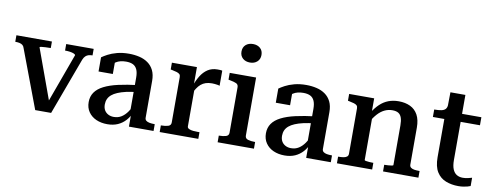

<svg xmlns="http://www.w3.org/2000/svg" viewBox="-62 -1062 3580 1390"><g transform="rotate(10 1727.5 -367.5)"><path d="M449 -441Q449 -447 437.5 -452Q426 -457 409 -459.5Q392 -462 374 -462H372V-510H574V-462H573Q559 -462 546 -458.5Q533 -455 523 -445.5Q513 -436 506 -419L351 0H234L73 -428Q69 -442 60 -449Q51 -456 38 -459Q25 -462 8 -462H6V-510H267V-462H265Q247 -462 228 -461Q209 -460 197.5 -458.5Q186 -457 186 -453L328 -63L313 -68Z M939 -308 938 -256Q894 -252 859 -244Q824 -236 798 -225Q772 -214 755.5 -200Q739 -186 731 -168Q723 -150 723 -128Q723 -103 733 -86Q743 -69 761 -59.5Q779 -50 802 -50Q834 -50 858.5 -65.5Q883 -81 902 -108.5Q921 -136 935 -174L938 -110Q923 -73 898.5 -46Q874 -19 841 -4.5Q808 10 765 10Q719 10 683 -6Q647 -22 626 -52.5Q605 -83 605 -125Q605 -166 626 -196.5Q647 -227 689.5 -248.5Q732 -270 794 -284Q856 -298 939 -308ZM923 0V-103L913 -104V-358Q913 -396 902.5 -418.5Q892 -441 872 -450.5Q852 -460 822 -460Q777 -460 748 -441.5Q719 -423 701 -397Q698 -409 699.5 -419Q701 -429 707 -437Q713 -445 722 -451Q731 -457 742 -460V-355H637V-459Q652 -470 679 -484.5Q706 -499 745 -509.5Q784 -520 833 -520Q873 -520 909 -511.5Q945 -503 972.5 -483.5Q1000 -464 1015.5 -432.5Q1031 -401 1031 -355V-84Q1031 -71 1040 -63.5Q1049 -56 1065 -53Q1081 -50 1102 -50L1104 -49V0Z M1518 -516V-405Q1511 -408 1501 -409.5Q1491 -411 1481 -412Q1471 -413 1461 -413Q1435 -413 1415.5 -406.5Q1396 -400 1380.5 -387Q1365 -374 1352 -353.5Q1339 -333 1325 -304L1324 -364Q1339 -410 1360.5 -445Q1382 -480 1412 -499.5Q1442 -519 1483 -519Q1494 -519 1503.5 -518.5Q1513 -518 1518 -516ZM1149 0V-49H1151Q1182 -49 1202.5 -55.5Q1223 -62 1223 -83V-417Q1223 -431 1216 -438Q1209 -445 1194.5 -449.5Q1180 -454 1159 -458L1149 -460V-510H1333V-359L1343 -369V-76Q1343 -64 1356 -58Q1369 -52 1386.5 -50.5Q1404 -49 1418 -49H1433V0Z M1705 -609Q1672 -609 1651.5 -627.5Q1631 -646 1631 -677Q1631 -709 1651.5 -727Q1672 -745 1705 -745Q1737 -745 1757.5 -727Q1778 -709 1778 -677Q1778 -646 1757.5 -627.5Q1737 -609 1705 -609ZM1768 -510V-83Q1768 -62 1789 -55.5Q1810 -49 1841 -49H1842V0H1575V-49H1576Q1607 -49 1627.5 -55.5Q1648 -62 1648 -83V-417Q1648 -437 1632.5 -444.5Q1617 -452 1584 -458L1574 -460V-510Z M2242 -308 2241 -256Q2197 -252 2162 -244Q2127 -236 2101 -225Q2075 -214 2058.5 -200Q2042 -186 2034 -168Q2026 -150 2026 -128Q2026 -103 2036 -86Q2046 -69 2064 -59.5Q2082 -50 2105 -50Q2137 -50 2161.5 -65.5Q2186 -81 2205 -108.5Q2224 -136 2238 -174L2241 -110Q2226 -73 2201.5 -46Q2177 -19 2144 -4.5Q2111 10 2068 10Q2022 10 1986 -6Q1950 -22 1929 -52.5Q1908 -83 1908 -125Q1908 -166 1929 -196.5Q1950 -227 1992.5 -248.5Q2035 -270 2097 -284Q2159 -298 2242 -308ZM2226 0V-103L2216 -104V-358Q2216 -396 2205.5 -418.5Q2195 -441 2175 -450.5Q2155 -460 2125 -460Q2080 -460 2051 -441.5Q2022 -423 2004 -397Q2001 -409 2002.5 -419Q2004 -429 2010 -437Q2016 -445 2025 -451Q2034 -457 2045 -460V-355H1940V-459Q1955 -470 1982 -484.5Q2009 -499 2048 -509.5Q2087 -520 2136 -520Q2176 -520 2212 -511.5Q2248 -503 2275.5 -483.5Q2303 -464 2318.5 -432.5Q2334 -401 2334 -355V-84Q2334 -71 2343 -63.5Q2352 -56 2368 -53Q2384 -50 2405 -50L2407 -49V0Z M2452 0V-49H2454Q2475 -49 2491 -51.5Q2507 -54 2516.5 -61.5Q2526 -69 2526 -83V-417Q2526 -431 2519 -438Q2512 -445 2497.5 -449.5Q2483 -454 2462 -458L2452 -460V-510H2636V-403L2646 -396V-58Q2646 -55 2656 -53Q2666 -51 2681 -50Q2696 -49 2709 -49H2711V0ZM3051 0H2791V-49H2793Q2805 -49 2820 -50Q2835 -51 2846 -53Q2857 -55 2857 -58V-350Q2857 -384 2849.5 -406Q2842 -428 2825.5 -438Q2809 -448 2781 -448Q2751 -448 2724 -435Q2697 -422 2673.5 -396Q2650 -370 2628 -331L2626 -402Q2650 -441 2678 -467.5Q2706 -494 2740 -507Q2774 -520 2815 -520Q2864 -520 2900.5 -502.5Q2937 -485 2957 -448.5Q2977 -412 2977 -355V-83Q2977 -69 2986.5 -61.5Q2996 -54 3012 -51.5Q3028 -49 3049 -49H3051Z M3078 -451V-506H3083Q3110 -506 3130 -510Q3150 -514 3160 -525Q3170 -536 3171 -556L3244 -510H3424V-451ZM3282 -171Q3282 -129 3292.5 -103.5Q3303 -78 3322 -66.5Q3341 -55 3367 -55Q3388 -55 3405.5 -59.5Q3423 -64 3434 -67V-6Q3425 -2 3411.5 1.5Q3398 5 3381.5 7.5Q3365 10 3345 10Q3296 10 3254 -6Q3212 -22 3187 -61.5Q3162 -101 3162 -170V-495L3170 -502L3172 -649H3282Z"/></g></svg>

Font: Roboto Serif 36pt Medium
Style: Regular
Weight: 500
Designer: Greg Gazdowicz
Foundry: Commercial Type
Version: Version 1.008